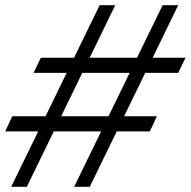

<svg xmlns="http://www.w3.org/2000/svg" viewBox="-24 -718 733 738"><path d="M261 0 601 -698H661L321 0ZM-4 -213 23 -271H579L552 -213ZM19 0 359 -698H419L79 0ZM105 -438 133 -496H689L661 -438Z"/></svg>

Font: Azeret Mono Thin ExtraLight
Style: Italic
Weight: 250
Italic angle: -12°
Version: Version 1.002